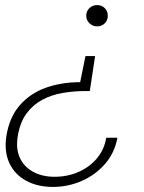

<svg xmlns="http://www.w3.org/2000/svg" viewBox="-20 -553 566 757"><path d="M355 -332 334 -194H316Q271 -194 227 -186.5Q183 -179 146.5 -159.5Q110 -140 84.5 -105.5Q59 -71 50 -16Q42 33 58 68.5Q74 104 110 124Q146 144 195 144Q246 144 289.5 125Q333 106 362 71.5Q391 37 399 -10H443Q432 50 394 93.5Q356 137 302 160.5Q248 184 189 184Q127 184 82 159Q37 134 16.5 89Q-4 44 5 -16Q17 -91 58 -138Q99 -185 160.5 -207Q222 -229 296 -229L317 -332ZM363 -533Q381 -533 393 -521Q405 -509 405 -491Q405 -473 393 -461Q381 -449 363 -449Q345 -449 332.5 -461.5Q320 -474 320 -491Q320 -509 332.5 -521Q345 -533 363 -533Z"/></svg>

Font: DM Sans 10pt ExtraLight
Style: Italic
Weight: 250
Italic angle: -10°
Version: Version 4.004;gftools[0.9.30]